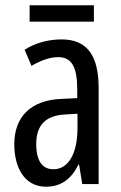

<svg xmlns="http://www.w3.org/2000/svg" viewBox="-20 -696 456 726"><path d="M335 -676H92V-614H335ZM213 -547C162 -547 115 -534 73 -508L99 -447C137 -469 170 -480 200 -480C251 -480 272 -442 272 -360V-325L211 -322C98 -317 34 -256 34 -150C34 -65 71 10 154 10C210 10 249 -18 277 -74H279L291 0H353V-362C353 -480 314 -547 213 -547ZM225 -263 273 -266V-212C273 -114 238 -56 182 -56C141 -56 117 -86 117 -152C117 -222 152 -259 225 -263Z"/></svg>

Font: Noto Sans Gurmukhi UI ExtraCondensed
Style: Regular
Weight: 400
Width: 2
Designer: Jelle Bosma - Monotype Design Team
Foundry: Monotype Imaging Inc.
Version: Version 2.004